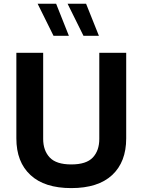

<svg xmlns="http://www.w3.org/2000/svg" viewBox="-20 -988 752 1014"><path d="M504.4 -254.4C504.4 -213.4 493.2 -180.7 470.2 -156.2C447.3 -131.8 409.7 -119.6 356.4 -119.6C303.7 -119.6 265.6 -131.8 242.7 -156.2C219.7 -180.7 208 -213.4 208 -254.4V-709H66.4V-257.3C66.4 -173.8 91.3 -109.4 141.1 -63.5C190.4 -17.6 262.2 5.4 356.4 5.4C450.7 5.4 522.9 -17.6 572.3 -63.5C621.6 -109.4 646.5 -173.8 646.5 -257.3V-709H504.4ZM276.4 -968.3H178.7L262.7 -798.8H343.8ZM434.6 -968.3H336.9L420.9 -798.8H502.4Z"/></svg>

Font: Estedad Bold
Style: Regular
Weight: 700
Designer: Amin Abedi
Version: Version 7.3